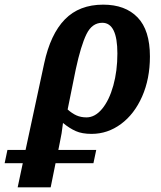

<svg xmlns="http://www.w3.org/2000/svg" viewBox="-114 -566 694 826"><path d="M143 49 137 79H300L288 136H125L104 240H-38L-16 136H-94L-82 79H-4L76 -293Q103 -419 165 -482.5Q227 -546 330 -546Q425 -546 478 -491Q531 -436 531 -323Q531 -227 497.5 -151Q464 -75 406.5 -32.5Q349 10 280 10Q239 10 212 -2Q185 -14 157 -37Q152 9 143 49ZM177 -95Q196 -78 215 -69.5Q234 -61 258 -61Q295 -61 325.5 -98Q356 -135 373.5 -198Q391 -261 391 -336Q391 -468 326 -468Q282 -468 258 -419Q234 -370 212 -268Z"/></svg>

Font: Noto Serif Narrow
Style: Bold Italic
Weight: 700
Width: 4
Italic angle: -12°
Designer: Monotype Design Team
Foundry: Monotype Imaging Inc.
Version: Version 1.001